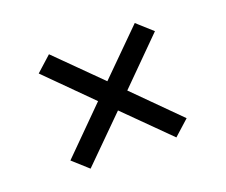

<svg xmlns="http://www.w3.org/2000/svg" viewBox="-73 -621 697 593"><g transform="rotate(-20 275.0 -325.0)"><path d="M134 -137 84 -182 227 -325 84 -468 134 -513 275 -373 416 -513 466 -468 323 -325 466 -182 416 -137 275 -277Z"/></g></svg>

Font: Lode
Style: Regular
Weight: 400
Monospace: yes
Designer: Belleve Invis
Foundry: Belleve Invis
Version: Version 29.2.0; ttfautohint (v1.8.3)